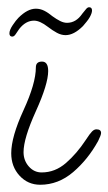

<svg xmlns="http://www.w3.org/2000/svg" viewBox="-20 -503 299 530"><path d="M91 7Q57 7 34 -18Q11 -43 11 -80Q11 -125 45 -199Q79 -273 79 -317Q79 -333 96 -333Q113 -333 113 -307Q113 -271 79 -196Q45 -121 45 -83Q45 -60 59.5 -43.5Q74 -27 95 -27Q132 -27 162 -53Q192 -79 217 -117Q228 -134 234 -140Q240 -146 246 -146Q259 -146 259 -136Q259 -130 251 -114Q223 -63 182 -28Q141 7 91 7ZM14 -402Q6 -402 6 -411Q6 -420 15 -433.5Q24 -447 31 -454Q56 -479 79 -479Q91 -479 102 -473.5Q113 -468 125 -458Q136 -450 146 -445Q156 -440 165 -440Q190 -440 207 -465Q214 -474 218 -478.5Q222 -483 226 -483Q234 -483 234 -474Q234 -467 228 -456Q224 -449 219 -443Q214 -437 209 -431Q184 -406 161 -406Q149 -406 137 -412.5Q125 -419 112 -429Q90 -446 74 -446Q51 -446 33 -423Q28 -416 23.5 -409Q19 -402 14 -402Z"/></svg>

Font: Send Flowers
Style: Regular
Weight: 400
Designer: Robert E. Leuschke
Foundry: Robert E. Leuschke
Version: Version 1.010; ttfautohint (v1.8.4.7-5d5b)